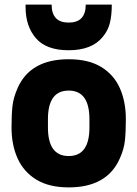

<svg xmlns="http://www.w3.org/2000/svg" viewBox="-20 -800 596 833"><path d="M278 13Q193 13 138 -20.5Q83 -54 56.5 -112.5Q30 -171 30 -247Q30 -302 34 -339Q38 -376 56 -417Q111 -543 278 -543Q364 -543 419 -509.5Q474 -476 500 -417.5Q526 -359 526 -283Q526 -228 522 -190.5Q518 -153 500 -113Q445 13 278 13ZM278 -582Q181 -582 136 -634Q91 -686 91 -769V-780H204Q204 -702 278 -702Q352 -702 352 -780H465Q465 -733 456.5 -699.5Q448 -666 425 -639Q378 -582 278 -582ZM278 -123Q368 -123 368 -247V-283Q368 -407 278 -407Q188 -407 188 -283V-247Q188 -123 278 -123Z"/></svg>

Font: Tanohe Sans
Style: Bold
Weight: 700
Designer: Village Type and Design LLC & Cristiano Sobral
Foundry: Cooper Hewitt Smithsonian Design Museum
Version: Version 1.00;September 29, 2021;FontCreator 13.0.0.2655 64-b